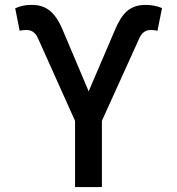

<svg xmlns="http://www.w3.org/2000/svg" viewBox="-20 -757 717 777"><path d="M283.7 0H392.4V-268.1L544 -602.6C554.3 -625.4 569.2 -635.7 590.9 -635.7C600.5 -635.7 612.9 -634.2 617.2 -632.1L635.7 -724.4C612.9 -733.3 592.7 -737.2 568.9 -737.2C503.6 -737.2 472.3 -701 443.9 -632.8L338.8 -387.4L234.4 -634.2C201.3 -714.5 161.6 -737.2 107.6 -737.2C83.1 -737.2 63.6 -733.3 41.5 -723.4L59.7 -632.1C63.2 -634.2 77.1 -635.7 85.9 -635.7C108 -635.7 122.9 -625.7 133.5 -602.6L283.7 -267.8Z"/></svg>

Font: Magic Ui Pro Medium
Style: Regular
Weight: 500
Designer: Stefan Endress, Andreas Faust
Version: Version 1.000;FEAKit 1.0